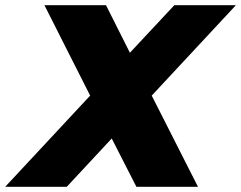

<svg xmlns="http://www.w3.org/2000/svg" viewBox="-50 -719 928 739"><path d="M297 -351 121 -699H358L450 -516L621 -699H858L534 -351L712 0H475L380 -186L207 0H-30Z"/></svg>

Font: Prompt ExtraBold
Style: Italic
Weight: 800
Italic angle: -12°
Designer: Katatrad Team
Foundry: CadsonDemak
Version: Version 1.001